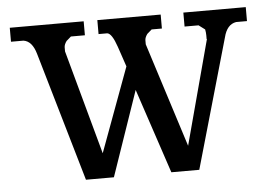

<svg xmlns="http://www.w3.org/2000/svg" viewBox="-42 -557 865 616"><g transform="rotate(-5 390.0 -248.5)"><path d="M50 -457H10V-502H248V-457H203L188 -444Q180 -433 180 -424V-411L272 -75L372 -346L350 -411Q335 -455 320 -457H292V-502H496V-457H463L448 -444Q440 -433 440 -424V-411L547 -75L637 -411H636V-423Q636 -432 634 -442L614 -457H569V-502H770V-457H735Q705 -452 695 -411L576 5H486L395 -268L301 5H211L90 -411Q78 -453 50 -457Z"/></g></svg>

Font: Sawarabi Mincho
Style: Regular
Weight: 400
Version: Version 1.00